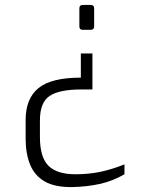

<svg xmlns="http://www.w3.org/2000/svg" viewBox="-20 -553 571 779"><path d="M355 -336V-190H310Q220 -190 181 -163.5Q142 -137 142 -65V3Q142 85 176.5 119.5Q211 154 286 154Q339 154 385.5 144.5Q432 135 485 114V154Q437 182 384 193.5Q331 205 273 206Q202 207 161 183Q120 159 102 114.5Q84 70 84 9V-66Q84 -153 136 -195.5Q188 -238 308 -238V-336ZM348 -533Q362 -533 362 -519V-446Q362 -432 348 -432H316Q302 -432 302 -446V-519Q302 -527 306 -530Q310 -533 316 -533Z"/></svg>

Font: Exo Thin Light
Style: Regular
Weight: 300
Version: Version 2.000